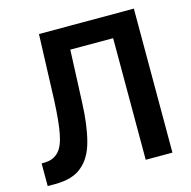

<svg xmlns="http://www.w3.org/2000/svg" viewBox="-107 -836 938 944"><g transform="rotate(-15 362.0 -363.5)"><path d="M45 -113Q85 -116 109 -143Q133 -168 145 -231Q156 -288 161 -395L173 -730H656V3H520V-616H302L291 -354Q287 -237 265 -155Q244 -76 195 -37Q148 3 60 3H21V-112Z"/></g></svg>

Font: Sinter Bold
Style: Regular
Weight: 700
Foundry: Adobe & rsms
Version: Version 1.000